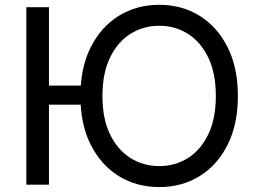

<svg xmlns="http://www.w3.org/2000/svg" viewBox="-20 -757 1055 787"><path d="M335 -406.2V-328.1H131.8V-406.2ZM180.7 -727.5V0H87.9V-727.5ZM632.8 9.8Q539.6 9.8 466.6 -35.4Q393.6 -80.6 351.6 -164.3Q309.6 -248 309.6 -363.3Q309.6 -479 351.6 -562.7Q393.6 -646.5 466.6 -691.9Q539.6 -737.3 632.8 -737.3Q726.1 -737.3 798.8 -691.9Q871.6 -646.5 913.3 -562.7Q955.1 -479 955.1 -363.3Q955.1 -248 913.3 -164.3Q871.6 -80.6 798.8 -35.4Q726.1 9.8 632.8 9.8ZM632.8 -76.2Q697.8 -76.2 750.2 -109.1Q802.7 -142.1 833.7 -206.3Q864.7 -270.5 864.7 -363.3Q864.7 -457 833.7 -521.2Q802.7 -585.4 750.2 -618.4Q697.8 -651.4 632.8 -651.4Q567.4 -651.4 514.6 -618.2Q461.9 -585 430.9 -520.8Q399.9 -456.5 399.9 -363.3Q399.9 -270.5 430.9 -206.5Q461.9 -142.6 514.6 -109.4Q567.4 -76.2 632.8 -76.2Z"/></svg>

Font: Inter Variable
Style: Regular
Weight: 400
Designer: Rasmus Andersson
Foundry: rsms
Version: Version 4.001;git-9221beed3